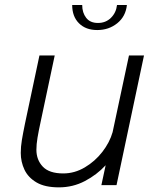

<svg xmlns="http://www.w3.org/2000/svg" viewBox="-20 -758 632 786"><path d="M221 9Q164 9 129.8 -11Q95.5 -31 80.2 -63.2Q65 -95.5 65 -132Q65 -157.5 69.5 -184.5Q74 -211.5 82.5 -253L141.5 -531H204L146.5 -260Q138 -221 133.5 -194Q129 -167 129 -145Q129 -103.5 155.2 -75.8Q181.5 -48 239 -48Q285.5 -48 327.2 -72.8Q369 -97.5 399 -136.2Q429 -175 441 -217L508 -531H569.5L457 0H395L412.5 -81.5Q376.5 -42.5 327.5 -16.8Q278.5 9 221 9ZM275.5 -737.5H316.5Q316.5 -706 332.8 -685Q349 -664 381 -664Q413 -664 434.2 -685Q455.5 -706 459 -737.5H499.5Q494.5 -690.5 460 -662.8Q425.5 -635 378 -635Q331 -635 303.2 -662.8Q275.5 -690.5 275.5 -737.5Z"/></svg>

Font: Epilogue Light
Style: Italic
Weight: 300
Italic angle: -12°
Designer: Tyler Finck
Foundry: Etcetera Type Co
Version: Version 2.111; ttfautohint (v1.8.3)